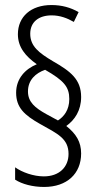

<svg xmlns="http://www.w3.org/2000/svg" viewBox="-20 -780 390 762"><path d="M44 -412C44 -353 77 -323 139 -288C209 -249 252 -230 252 -169C252 -117 215 -80 154 -80C113 -80 68 -96 40 -116V-67C68 -49 110 -38 155 -38C246 -38 302 -91 302 -171C302 -217 282 -249 243 -280C277 -304 302 -342 302 -395C302 -465 260 -497 190 -537C135 -570 100 -596 100 -646C100 -693 134 -719 185 -719C218 -719 247 -708 273 -693L292 -732C260 -750 226 -760 184 -760C103 -760 51 -714 51 -644C51 -593 81 -557 126 -525C80 -506 44 -468 44 -412ZM91 -417C91 -463 122 -490 159 -503C234 -460 255 -435 255 -387C255 -344 234 -317 210 -302L164 -327C119 -352 91 -375 91 -417Z"/></svg>

Font: Noto Sans Devanagari ExtraCondensed Light
Style: Regular
Weight: 300
Width: 2
Designer: Jelle Bosma - Monotype Design Team
Foundry: Monotype Imaging Inc.
Version: Version 2.004